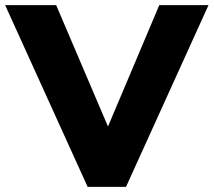

<svg xmlns="http://www.w3.org/2000/svg" viewBox="-40 -725 829 745"><path d="M300 0 -20 -705H178L379 -234L578 -705H769L449 0Z"/></svg>

Font: Mulish Black
Style: Regular
Weight: 900
Designer: Vernon Adams
Foundry: Vernon Adams
Version: Version 3.603; ttfautohint (v1.8.3)